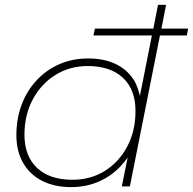

<svg xmlns="http://www.w3.org/2000/svg" viewBox="-20 -762 789 785"><path d="M270 3Q203 3 152.5 -22.5Q102 -48 74.5 -96Q47 -144 47 -210Q47 -277 68.5 -334Q90 -391 129.5 -433.5Q169 -476 222.5 -499.5Q276 -523 341 -523Q409 -523 457.5 -498Q506 -473 532 -427Q545 -401 552 -370L601 -617H362L368 -645H607L626 -742H659L640 -645H749L744 -617H634L511 0H478L502 -118Q491 -102 478 -88Q440 -45 387 -21Q334 3 270 3ZM276 -27Q351 -27 409 -63.5Q467 -100 500.5 -163.5Q534 -227 534 -308Q534 -396 482.5 -444Q431 -492 339 -492Q265 -492 206.5 -455.5Q148 -419 114 -355.5Q80 -292 80 -211Q80 -124 131.5 -75.5Q183 -27 276 -27Z"/></svg>

Font: Montserrat Thin ExtraLight
Style: Italic
Weight: 250
Italic angle: -11.3°
Version: Version 9.000